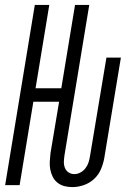

<svg xmlns="http://www.w3.org/2000/svg" viewBox="-20 -755 540 783"><path d="M275 8Q258 8 242.5 4Q227 0 214.5 -10Q202 -20 195 -34Q188 -48 185 -64Q182 -80 183 -97Q184 -114 186 -131L221 -340H116L60 0H1L122 -735H181L125 -395H230L286 -735H344L243 -122Q241 -109 240.5 -96Q240 -83 244.5 -71Q249 -59 259.5 -52Q270 -45 283 -45Q296 -45 308 -51.5Q320 -58 328.5 -69Q337 -80 341 -92.5Q345 -105 347 -118L414 -520H473L405 -109Q401 -87 391.5 -64.5Q382 -42 363.5 -25Q345 -8 321.5 0Q298 8 275 8Z"/></svg>

Font: Iosevka Term Curly Light
Style: Italic
Weight: 300
Italic angle: -9°
Designer: Belleve Invis
Foundry: Belleve Invis
Version: Version 32.3.0